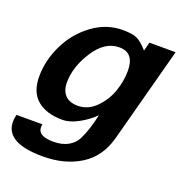

<svg xmlns="http://www.w3.org/2000/svg" viewBox="-145 -626 886 935"><g transform="rotate(20 297.5 -158.0)"><path d="M612.3 -500H476.6L464.8 -455.1C443.4 -479.2 424.6 -495 408.7 -502.4C392.7 -509.9 367.8 -513.7 334 -513.7C277.3 -513.7 225.1 -495.8 177.2 -460C129.4 -424.2 92.6 -379.4 66.9 -325.7C41.2 -272 28.3 -217.4 28.3 -162.1C28.3 -108.1 44.1 -67.9 75.7 -41.5C107.3 -15.1 150.7 -2 206.1 -2C231.4 -2 259.3 -10.3 289.6 -26.9C319.8 -43.5 345.4 -62.5 366.2 -84C361 -59.2 354.7 -35.2 347.2 -11.7C339.7 11.7 331.2 32.7 321.8 51.3C312.3 69.8 297.4 84.8 276.9 96.2C256.3 107.6 231.1 113.3 201.2 113.3C147.8 113.3 121.1 98 121.1 67.4C121.1 63.5 121.7 58.3 123 51.8H-11.7C-15 66.1 -16.6 78.1 -16.6 87.9C-16.6 161.5 47.9 198.2 176.8 198.2C252.3 198.2 317.1 181.5 371.1 147.9C425.1 114.4 461.6 63.2 480.5 -5.9ZM424.8 -335C424.8 -300.5 418.8 -265.3 406.7 -229.5C394.7 -193.7 375 -161.8 347.7 -133.8C320.3 -105.8 288.7 -91.8 252.9 -91.8C224.3 -91.8 202.5 -99.6 187.5 -115.2C172.5 -130.9 165 -153 165 -181.6C165 -235 182.9 -289.6 218.8 -345.2C254.6 -400.9 297.5 -428.7 347.7 -428.7C399.1 -428.7 424.8 -397.5 424.8 -335Z"/></g></svg>

Font: FreeUniversal
Style: BoldItalic
Weight: 700
Italic angle: -11°
Version: Version 1.001